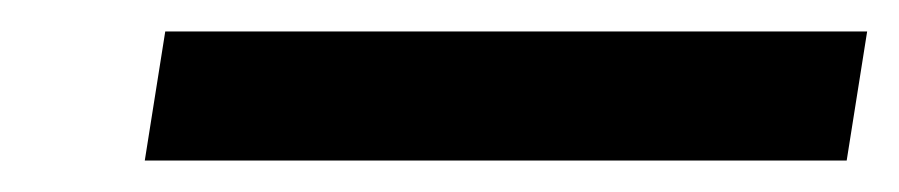

<svg xmlns="http://www.w3.org/2000/svg" viewBox="-20 -356 571 122"><path d="M72 -254H518L531 -336H85Z"/></svg>

Font: Charger Sport
Style: SeBdObl
Weight: 600
Designer: Jasper
Foundry: Cannot Into Space Fonts
Version: Version 1.1